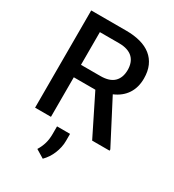

<svg xmlns="http://www.w3.org/2000/svg" viewBox="-225 -835 1099 1215"><g transform="rotate(30 324.0 -227.0)"><path d="M622 0H494.5L351 -289H193.5V0H77.5V-710.5H333.5Q391 -710.5 437 -698Q483 -685.5 515.2 -659.8Q547.5 -634 564.8 -595.2Q582 -556.5 582 -504Q582 -438.5 551.2 -391.5Q520.5 -344.5 461 -319L622 -9ZM335 -380Q402 -380 434 -411.5Q466 -443 466 -499.5Q466 -526.5 458.2 -548.5Q450.5 -570.5 434.5 -586.2Q418.5 -602 393.2 -610.5Q368 -619 333.5 -619H193.5V-380ZM281 255.5 220.5 219Q239 189 248 157.8Q257 126.5 257 89V33H352V85Q352 108 347 131.2Q342 154.5 333 176.8Q324 199 310.8 219Q297.5 239 281 255.5Z"/></g></svg>

Font: Roberto Sans Medium
Style: Regular
Weight: 500
Designer: Google (font) & Cristiano Sobral (main changes)
Version: Version 1.000;October 12, 2021;FontCreator 14.0.0.2814 64-bi